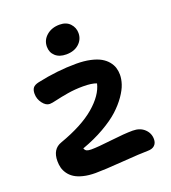

<svg xmlns="http://www.w3.org/2000/svg" viewBox="-146 -861 918 1032"><g transform="rotate(-20 312.5 -345.0)"><path d="M293.9 -589.8Q254.4 -589.8 231.7 -610.6Q209 -631.3 209 -664.1Q209 -702.1 238.5 -727.5Q268.1 -752.9 313 -752.9Q351.1 -752.9 372.6 -730Q394 -707 394 -675.8Q394 -639.2 366.5 -614.5Q338.9 -589.8 293.9 -589.8ZM223.1 63Q184.1 63 153.8 55.4Q123.5 47.9 104.5 35.6Q85.4 23.4 73.2 6.1Q61 -11.2 56.4 -29.1Q51.8 -46.9 51.8 -66.9Q51.8 -136.2 106 -154.8Q237.8 -201.7 309.1 -262.7Q380.4 -323.7 395 -387.2Q368.7 -397.9 317.9 -397.9Q272 -397.9 230 -390.9Q188 -383.8 159.7 -377Q131.3 -370.1 119.1 -370.1Q97.2 -370.1 78.6 -394.8Q60.1 -419.4 60.1 -449.2Q60.1 -470.7 69.1 -482.7Q78.1 -494.6 102.1 -500Q216.8 -524.9 325.2 -524.9Q370.1 -524.9 405.5 -517.1Q440.9 -509.3 463.4 -496.6Q485.8 -483.9 500.5 -466.1Q515.1 -448.2 521 -429.4Q526.9 -410.6 526.9 -389.2Q526.9 -364.3 517.6 -335.9Q508.3 -307.6 484.6 -273.4Q460.9 -239.3 425.8 -207Q390.6 -174.8 333.7 -142.1Q276.9 -109.4 206.1 -84Q210.4 -72.3 219.2 -68.1Q228 -64 245.1 -64Q282.2 -64 361.8 -73.5Q441.4 -83 487.8 -83Q529.3 -83 554.7 -59.3Q580.1 -35.6 580.1 -1Q580.1 21 566.7 33.9Q553.2 46.9 526.9 46.9Q487.8 46.9 380.6 54.9Q273.4 63 223.1 63Z"/></g></svg>

Font: Shantell Sans Irregular
Style: Regular
Weight: 600
Designer: Stephen Nixon, Anya Danilova, Shantell Martin
Foundry: Arrow Type
Version: Version 1.006;[9816181b4]